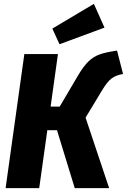

<svg xmlns="http://www.w3.org/2000/svg" viewBox="-20 -974 657 994"><path d="M617 -591Q581 -585 558.5 -568.5Q536 -552 510 -509L423 -365L545 0H367L275 -300H225L183 0H9L106 -694H280L242 -422H289L385 -585Q413 -632 438.5 -656.5Q464 -681 496.5 -692.5Q529 -704 586 -712ZM521 -831 288 -745 251 -826 466 -954Z"/></svg>

Font: Fira Sans Condensed ExtraBold
Style: Italic
Weight: 800
Width: 3
Italic angle: -8°
Designer: bBox Type GmbH & Carrois Corporate GbR & Edenspiekermann AG
Foundry: bBox Type GmbH & Carrois Corporate GbR & Edenspiekermann AG
Version: Version 4.301